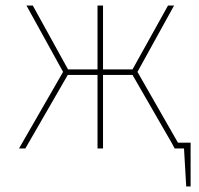

<svg xmlns="http://www.w3.org/2000/svg" viewBox="-20 -539 722 697"><path d="M672 -21V138H656L648 0H614L604 -19L461 -267H354V0H334V-267H226L72 0H49L209 -278L76 -519H99L227 -287H334V-519H354V-287H461L590 -519H612L479 -278L626 -21Z"/></svg>

Font: Fira Sans Thin
Style: Regular
Weight: 100
Designer: bBox Type GmbH & Carrois Corporate GbR & Edenspiekermann AG
Foundry: bBox Type GmbH & Carrois Corporate GbR & Edenspiekermann AG
Version: Version 4.301